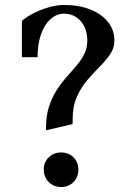

<svg xmlns="http://www.w3.org/2000/svg" viewBox="-20 -736 541 772"><path d="M165 -212V-221Q165 -270 177 -307Q189 -344 207.5 -373Q226 -402 247.5 -426Q269 -450 288 -472.5Q307 -495 319 -519Q331 -543 331 -572Q331 -621 304.5 -651Q278 -681 237 -681Q208 -681 183.5 -659.5Q159 -638 145 -598.5Q131 -559 131 -506H68V-652Q89 -670 117.5 -684Q146 -698 177 -707Q208 -716 237 -716Q296 -716 341.5 -698.5Q387 -681 413.5 -648.5Q440 -616 440 -572Q440 -543 423 -518Q406 -493 381.5 -468.5Q357 -444 331.5 -414.5Q306 -385 289 -346.5Q272 -308 272 -255V-237ZM226 16Q196 16 176 -4Q156 -24 156 -54Q156 -84 176 -103.5Q196 -123 226 -123Q256 -123 275.5 -103.5Q295 -84 295 -54Q295 -24 275.5 -4Q256 16 226 16Z"/></svg>

Font: Wittgenstein Medium
Style: Regular
Weight: 500
Designer: Jörg Drees
Foundry: Jörg Drees
Version: Version 1.500